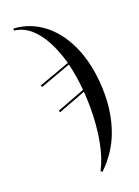

<svg xmlns="http://www.w3.org/2000/svg" viewBox="-149 -609 660 913"><g transform="rotate(-20 181.0 -152.5)"><path d="M198 234Q227 179 241.5 101.5Q256 24 256 -70Q256 -89 255 -107Q254 -125 253 -148L113 -95L110 -104L252 -158Q249 -192 243.5 -226.5Q238 -261 230 -294L74 -237L70 -246L228 -303Q211 -364 185 -414.5Q159 -465 123 -497Q87 -529 40 -535V-545Q128 -540 196.5 -484Q265 -428 303.5 -330Q342 -232 342 -103Q342 -6 310.5 81.5Q279 169 206 240Z"/></g></svg>

Font: Noto Serif Display Condensed
Style: Regular
Weight: 400
Width: 3
Designer: Monotype Design Team
Foundry: Monotype Imaging Inc.
Version: Version 2.009